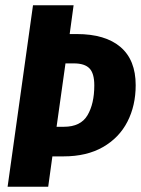

<svg xmlns="http://www.w3.org/2000/svg" viewBox="-20 -713 538 733"><path d="M498 -388Q498 -310 466.5 -248.5Q435 -187 373 -151.5Q311 -116 223 -116H180L164 0H9L106 -693H261L246 -583H273Q382 -583 440 -533.5Q498 -484 498 -388ZM340 -387Q340 -433 321.5 -452Q303 -471 262 -471H230L196 -229H224Q288 -229 314 -273Q340 -317 340 -387Z"/></svg>

Font: Fira Sans Extra Condensed
Style: Bold Italic
Weight: 700
Width: 3
Italic angle: -8°
Designer: Carrois Corporate & Edenspiekermann AG
Foundry: Carrois Corporate GbR & Edenspiekermann AG
Version: Version 4.203